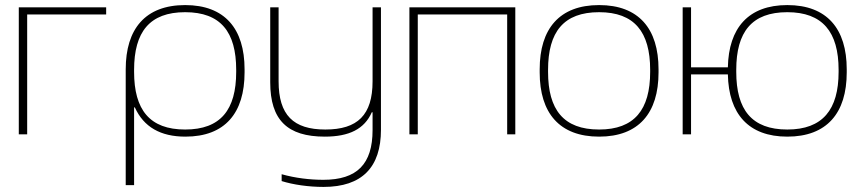

<svg xmlns="http://www.w3.org/2000/svg" viewBox="-20 -529 3395 756"><path d="M54 0H87V-472H398V-500H54Z M943 -244V-256C943 -416 865 -509 709 -509C552 -509 475 -415 475 -256V200H508V-106H511C546 -29 612 9 710 9C866 9 943 -84 943 -244ZM508 -246V-254C508 -403 569 -481 709 -481C849 -481 910 -403 910 -254V-246C910 -97 849 -19 709 -19C569 -19 508 -97 508 -246Z M1480 -18V-500H1447V-209C1447 -76 1388 -19 1261 -19C1135 -19 1077 -76 1077 -209V-500H1044V-205C1044 -56 1112 9 1259 9C1355 9 1415 -21 1444 -87H1447V-17C1447 117 1386 179 1253 179C1200 179 1142 172 1089 157V184C1134 198 1194 207 1254 207C1406 207 1480 129 1480 -18Z M1592 0H1625V-472H1977V0H2009V-500H1592Z M2105 -256V-244C2105 -84 2183 9 2339 9C2495 9 2573 -84 2573 -244V-256C2573 -416 2495 -509 2339 -509C2183 -509 2105 -416 2105 -256ZM2138 -246V-254C2138 -403 2199 -481 2339 -481C2478 -481 2540 -403 2540 -254V-246C2540 -97 2478 -19 2339 -19C2199 -19 2138 -97 2138 -246Z M2668 0H2701V-236H2846C2849 -81 2927 9 3080 9C3236 9 3314 -84 3314 -244V-256C3314 -416 3236 -509 3080 -509C2927 -509 2849 -419 2846 -264H2701V-500H2668ZM2879 -246V-254C2879 -403 2940 -481 3080 -481C3219 -481 3282 -403 3282 -254V-246C3282 -97 3219 -19 3080 -19C2940 -19 2879 -97 2879 -246Z"/></svg>

Font: LT Wave Text Thin
Style: Regular
Weight: 100
Designer: Daniel Lyons
Version: Version 2.5 (Glyphs App)